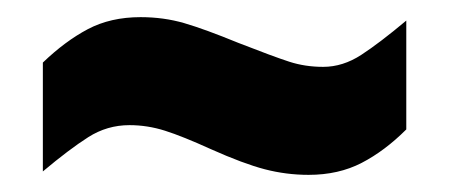

<svg xmlns="http://www.w3.org/2000/svg" viewBox="-20 -436 525 224"><path d="M30 -363Q56 -388 82.5 -402Q109 -416 144 -416Q171 -416 195 -409Q219 -402 258 -386Q299 -370 317.5 -364Q336 -358 357 -358Q380 -358 401.5 -372Q423 -386 454 -412V-285Q429 -260 402 -246Q375 -232 340 -232Q314 -232 289 -238.5Q264 -245 226 -262Q193 -277 172.5 -283.5Q152 -290 131 -290Q105 -290 83 -276Q61 -262 30 -236Z"/></svg>

Font: Noto Sans Gurmukhi UI ExtraCondensed Black
Style: Regular
Weight: 900
Width: 2
Designer: Jelle Bosma - Monotype Design Team
Foundry: Monotype Imaging Inc.
Version: Version 2.004; ttfautohint (v1.8.4.7-5d5b)